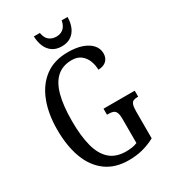

<svg xmlns="http://www.w3.org/2000/svg" viewBox="-217 -1015 1011 1135"><g transform="rotate(-30 288.0 -447.5)"><path d="M322 10Q229 10 167 -36Q105 -82 74.5 -164.5Q44 -247 44 -358Q44 -466 76 -548.5Q108 -631 170.5 -677.5Q233 -724 326 -724Q384 -724 424 -709.5Q464 -695 485.5 -670Q507 -645 507 -613Q507 -581 487 -562.5Q467 -544 432 -544Q432 -574 421 -603.5Q410 -633 386 -652.5Q362 -672 323 -672Q262 -672 222.5 -637.5Q183 -603 164 -533.5Q145 -464 145 -358Q145 -257 163.5 -186.5Q182 -116 223.5 -79.5Q265 -43 334 -43Q354 -43 374 -46Q394 -49 410 -56V-221Q410 -251 403 -265.5Q396 -280 383 -284Q370 -288 352 -288H343V-329H556V-288H549Q534 -288 523.5 -283.5Q513 -279 507.5 -264Q502 -249 502 -217V-35Q461 -13 417.5 -1.5Q374 10 322 10ZM315 -771Q277 -771 251.5 -789Q226 -807 213.5 -837.5Q201 -868 200 -905H241Q247 -869 267 -853Q287 -837 316 -837Q344 -837 363.5 -853Q383 -869 390 -905H430Q430 -868 417.5 -837.5Q405 -807 379.5 -789Q354 -771 315 -771Z"/></g></svg>

Font: Noto Serif ExtraCondensed
Style: Regular
Weight: 400
Width: 2
Designer: Monotype Design Team
Foundry: Monotype Imaging Inc.
Version: Version 2.013